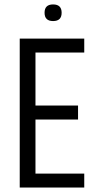

<svg xmlns="http://www.w3.org/2000/svg" viewBox="-20 -846 437 866"><path d="M219.5 -751Q181 -751 181 -788.5Q181 -826 219.5 -826Q258 -826 258 -788.5Q258 -751 219.5 -751ZM69 -672H360V-609H140V-370H332V-307H140V-63H360V0H69Z"/></svg>

Font: Khand
Style: Regular
Weight: 400
Designer: Devanagari: Sanchit Sawaria, Jyotish Sonowal; Latin: Satya Rajpurohit
Foundry: Indian Type Foundry
Version: Version 1.101;PS 1.0;hotconv 1.0.78;makeotf.lib2.5.61930; tt